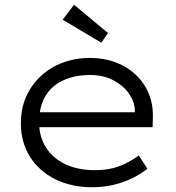

<svg xmlns="http://www.w3.org/2000/svg" viewBox="-20 -779 740 809"><path d="M368 10Q281 10 212.5 -24Q144 -58 106 -119Q68 -180 68 -259Q68 -322 90 -371.5Q112 -421 151.5 -458Q191 -495 244.5 -515Q298 -535 359 -535Q418 -535 467 -516.5Q516 -498 552 -464Q588 -430 607 -384Q626 -338 624 -282L623 -243H129L118 -306H566L548 -293V-317Q546 -353 522 -386.5Q498 -420 456 -441.5Q414 -463 359 -463Q297 -463 248.5 -441.5Q200 -420 172.5 -376Q145 -332 145 -264Q145 -202 174 -157Q203 -112 255.5 -87Q308 -62 381 -62Q435 -62 478 -77Q521 -92 565 -124L601 -68Q575 -47 539 -29Q503 -11 460 -0.5Q417 10 368 10ZM407 -599 244 -696 292 -759 435 -640Z"/></svg>

Font: Lexend Exa Light
Style: Regular
Weight: 300
Designer: Bonnie Shaver-Troup, Thomas Jockin
Foundry: Lexend
Version: Version 1.007